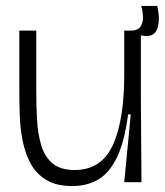

<svg xmlns="http://www.w3.org/2000/svg" viewBox="-20 -613 554 646"><path d="M223 13Q170 13 136 -7.5Q102 -28 83.5 -62Q65 -96 56.5 -138Q48 -180 46.5 -224Q45 -268 45 -308V-510H102V-311Q102 -260 104.5 -212Q107 -164 118.5 -125Q130 -86 156.5 -63.5Q183 -41 231 -41Q321 -41 359.5 -124.5Q398 -208 398 -362V-510H454V-277L456 0H398L420 -228H411Q399 -136 373.5 -83.5Q348 -31 310.5 -9Q273 13 223 13ZM459 -493 417 -501 419 -510Q445 -510 453.5 -524.5Q462 -539 461 -558.5Q460 -578 455 -593H509Q520 -546 509 -516Q498 -486 459 -493Z"/></svg>

Font: Bricolage Grotesque 48pt ExtraLight
Style: Regular
Weight: 200
Designer: Mathieu Triay
Foundry: Atelier Triay
Version: Version 1.000; ttfautohint (v1.8.4.7-5d5b);gftools[0.9.32]